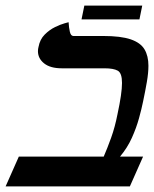

<svg xmlns="http://www.w3.org/2000/svg" viewBox="-20 -663 548 683"><path d="M270 -594 280 -643H486L476 -594ZM347 -535Q410 -535 445 -523Q480 -511 494 -487.5Q508 -464 508 -429Q508 -404 502.5 -372Q497 -340 489 -302Q484 -277 474.5 -242.5Q465 -208 449 -172.5Q433 -137 407 -106H489L442 0H0L47 -106H349Q362 -136 375.5 -173.5Q389 -211 398 -257Q414 -331 414 -368Q414 -403 399 -411.5Q384 -420 352 -420H200Q159 -420 137 -437.5Q115 -455 115 -481Q115 -485 115.5 -488.5Q116 -492 117 -496Q122 -523 139 -540Q156 -557 175.5 -566.5Q195 -576 209.5 -580Q224 -584 224 -584Q225 -565 228.5 -550Q232 -535 241 -535Z"/></svg>

Font: Libertinus Serif Semibold Italic
Style: Regular
Weight: 600
Italic angle: -11.5°
Designer: Philipp H. Poll, Khaled Hosny
Foundry: Caleb Maclennan
Version: Version 7.051;RELEASE